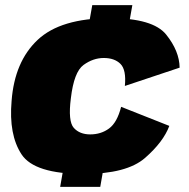

<svg xmlns="http://www.w3.org/2000/svg" viewBox="-20 -710 734 745"><path d="M322 -600H477.5L493.5 -690H338ZM213.5 15H369L385.5 -79.5H230ZM305 -35Q471.5 -35 542.8 -97.2Q614 -159.5 637 -221.5L450 -295.5Q434.5 -234.5 403.2 -211.5Q372 -188.5 330 -188.5Q289 -188.5 266.2 -214Q243.5 -239.5 255 -329Q267 -431 304.2 -458Q341.5 -485 382.5 -485Q424.5 -485 447.5 -462Q470.5 -439 464.5 -376.5L677 -447.5Q676 -512 624.8 -575.8Q573.5 -639.5 407 -639.5Q215.5 -639.5 126 -555.2Q36.5 -471 25 -318.5Q13.5 -187.5 63.5 -111.2Q113.5 -35 305 -35Z"/></svg>

Font: Anybody UltraCondensed Thin Black
Style: Italic
Weight: 900
Italic angle: -10°
Version: Version 1.111